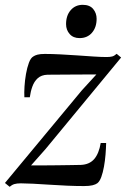

<svg xmlns="http://www.w3.org/2000/svg" viewBox="-32 -742 510 776"><path d="M357.5 -441Q345.5 -441 325 -441Q304.5 -441 280 -440.8Q255.5 -440.5 231.5 -440.5Q207.5 -440.5 188.2 -440.2Q169 -440 159.5 -440Q135 -439 120.5 -425.8Q106 -412.5 98.8 -392.2Q91.5 -372 88.5 -349H66.5Q65.5 -367 67 -392Q68.5 -417 73 -442.8Q77.5 -468.5 84.8 -488.2Q92 -508 103 -514Q108.5 -518 119.2 -521Q130 -524 149 -524Q178 -524 212.5 -522.2Q247 -520.5 281.8 -518Q316.5 -515.5 347.2 -513.5Q378 -511.5 399 -511.5Q413 -511.5 421.5 -513.8Q430 -516 439.5 -524.5L457.5 -509.5L152 -139.5L93.5 -73.5Q112.5 -73.5 141 -73.5Q169.5 -73.5 200 -74Q230.5 -74.5 256.2 -74.8Q282 -75 295 -75.5Q329.5 -77 348.8 -99.2Q368 -121.5 375 -164H397Q396.5 -142 394.5 -117Q392.5 -92 388.2 -68.5Q384 -45 377.5 -27Q371 -9 361.5 -1.5Q355 3.5 342 6.8Q329 10 307.5 10Q277 10 240.5 8.5Q204 7 167.8 4.5Q131.5 2 101.2 0.5Q71 -1 52.5 -1Q36 -1 26 2Q16 5 7 13L-12 -2.5L298.5 -376.5ZM289.5 -588Q264 -588 249.5 -604.5Q235 -621 235 -644.5Q235 -679.5 253.8 -701Q272.5 -722.5 302.5 -722.5Q330.5 -722.5 344.5 -705.8Q358.5 -689 358.5 -666Q358.5 -631.5 339.8 -609.8Q321 -588 289.5 -588Z"/></svg>

Font: Merriweather 120pt
Style: Italic
Weight: 400
Italic angle: -7.8°
Version: Version 2.101